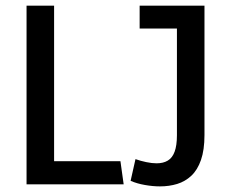

<svg xmlns="http://www.w3.org/2000/svg" viewBox="-20 -647 811 674"><path d="M73.2 0V-627H169.9V-81.1H402.8L414.1 0ZM541.5 7.3Q516.6 7.3 488.8 2.4Q460.9 -2.4 438.5 -12.2L455.6 -88.4Q473.6 -82 493.4 -77.9Q513.2 -73.7 529.8 -73.7Q553.2 -73.7 569.1 -83.3Q585 -92.8 593 -114.5Q601.1 -136.2 601.1 -172.4V-546.9H470.2V-627H697.8V-172.9Q697.8 -120.6 685.5 -85.4Q673.3 -50.3 651.6 -30Q629.9 -9.8 601.8 -1.2Q573.7 7.3 541.5 7.3Z"/></svg>

Font: Anaheim SemiBold
Style: Regular
Weight: 600
Version: Version 2.001